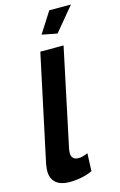

<svg xmlns="http://www.w3.org/2000/svg" viewBox="-140 -996 662 1061"><g transform="rotate(-15 190.5 -465.0)"><path d="M268 -802 181 -819 257 -938H381ZM16 -83Q16 -93 20 -121L150 -730H283L164 -168Q162 -154 162 -148Q162 -107 203 -107Q226 -107 256 -121L252 -19Q192 8 121 8Q70 8 43 -15.5Q16 -39 16 -83Z"/></g></svg>

Font: Raleway-v4020
Style: Bold Italic
Weight: 700
Italic angle: -12°
Designer: Matt McInerney, Pablo Impallari, Rodrigo Fuenzalida
Foundry: Matt McInerney, Pablo Impallari, Rodrigo Fuenzalida
Version: Version 4.020;PS 004.020;hotconv 1.0.88;makeotf.lib2.5.64775